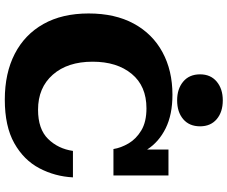

<svg xmlns="http://www.w3.org/2000/svg" viewBox="-96 -858 971 820"><g transform="rotate(90 390.0 -448.5)"><path d="M409 -719Q360 -719 329 -745Q298 -771 298 -817Q298 -862 329 -888Q360 -914 409 -914Q459 -914 489.5 -888Q520 -862 520 -817Q520 -771 489.5 -745Q459 -719 409 -719ZM406 17Q293 17 210.5 -25.5Q128 -68 83 -148Q38 -228 38 -341Q38 -454 81.5 -534Q125 -614 203.5 -656.5Q282 -699 385 -699Q470 -699 528.5 -670Q587 -641 619 -591V-682H730V-447H617Q612 -479 593 -511.5Q574 -544 537.5 -566Q501 -588 443 -588Q348 -588 296 -525Q244 -462 244 -358Q244 -251 299.5 -188Q355 -125 449 -125Q532 -125 574 -168Q616 -211 625 -274H738Q734 -197 699 -130.5Q664 -64 592 -23.5Q520 17 406 17Z"/></g></svg>

Font: Montagu Slab 16pt
Style: Bold
Weight: 700
Designer: Florian Karsten
Foundry: Florian Karsten
Version: Version 1.000; ttfautohint (v1.8.3)